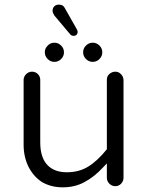

<svg xmlns="http://www.w3.org/2000/svg" viewBox="-20 -801 635 822"><path d="M280.3 -654.3Q286.1 -647.5 294.9 -647.5Q307.6 -647.5 311.5 -658.2Q312.5 -661.1 312.5 -665.5Q312.5 -669.9 306.6 -679.7L256.8 -767.6Q250 -781.2 232.4 -781.2Q219.7 -781.2 212.4 -773.9Q205.1 -766.6 205.1 -753.9Q205.1 -746.1 212.9 -734.4ZM212.9 -618.2Q192.4 -618.2 179.7 -600.6Q171.9 -590.8 171.9 -577.1Q171.9 -560.5 184.1 -548.3Q196.3 -536.1 212.9 -536.1Q229.5 -536.1 241.7 -548.3Q253.9 -560.5 253.9 -577.1Q253.9 -593.8 241.7 -606Q229.5 -618.2 212.9 -618.2ZM348.1 -548.3Q360.4 -536.1 377 -536.1Q393.6 -536.1 405.8 -548.3Q418 -560.5 418 -577.1Q418 -593.8 405.8 -606Q393.6 -618.2 377 -618.2Q360.4 -618.2 348.1 -606Q335.9 -593.8 335.9 -577.1Q335.9 -560.5 348.1 -548.3ZM437.5 -101.6V-40Q437.5 -25.4 448.2 -14.6Q459 -3.9 473.6 -3.9Q488.3 -3.9 498.5 -14.6Q508.8 -25.4 508.8 -40V-459Q507.8 -473.6 498 -483.4Q488.3 -494.1 473.6 -494.1Q459 -494.1 447.3 -483.4Q440.4 -476.6 439 -470.2Q437.5 -463.9 437.5 -459V-162.1Q397.5 -112.3 357.9 -87.9Q318.4 -63.5 266.1 -63.5Q213.9 -63.5 184.6 -92.8Q152.3 -125 152.3 -191.4V-459Q152.3 -473.6 142.1 -483.9Q131.8 -494.1 117.2 -494.1Q102.5 -494.1 91.8 -483.4Q81.1 -472.7 81.1 -459V-181.6Q81.1 -129.9 101.6 -87.9Q122.1 -46.9 158.2 -22.5Q197.3 1 248.5 1Q299.8 1 339.8 -20.5Q381.8 -42 420.9 -84Z"/></svg>

Font: FakePearl
Style: ExtraLight
Weight: 300
Version: Version 1.2